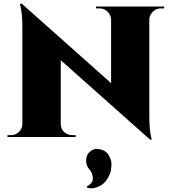

<svg xmlns="http://www.w3.org/2000/svg" viewBox="-20 -735 921 1030"><path d="M843 -690Q818 -690 800 -672.5Q782 -655 781 -630V-114Q781 -40 791 0L794 14H785L306 -412V-71Q306 -35 337 -18Q351 -10 367 -10H386V0H20V-10H39Q64 -10 82 -27.5Q100 -45 100 -71V-590Q100 -660 90 -701L87 -715H97L576 -289V-629Q575 -655 557 -672.5Q539 -690 514 -690H495V-700H861V-690ZM446 264Q478 250 478 222.5Q478 195 460 174.5Q442 154 442 128Q442 93 466 76Q482 64 496 64Q548 64 567 105Q578 128 578 144Q578 160 574.5 180.5Q571 201 554.5 226.5Q538 252 513.5 263.5Q489 275 474 275Q459 275 449 273Z"/></svg>

Font: Cinzel Decorative Black
Style: Regular
Weight: 900
Designer: Natanael Gama
Version: Version 1.002;PS 001.002;hotconv 1.0.56;makeotf.lib2.0.21325